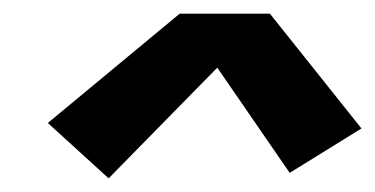

<svg xmlns="http://www.w3.org/2000/svg" viewBox="-20 -716 549 281"><path d="M139 -455 50 -536 243 -696H375L509 -528L404 -463L298 -617Z"/></svg>

Font: Iosevka SS04 Extrabold
Style: Italic
Weight: 800
Italic angle: -9°
Monospace: yes
Designer: Belleve Invis
Foundry: Belleve Invis
Version: Version 19.0.0; ttfautohint (v1.8.4)